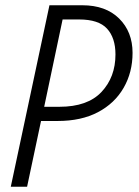

<svg xmlns="http://www.w3.org/2000/svg" viewBox="-20 -710 527 730"><path d="M21 0 168 -690H293Q382 -690 433 -639.5Q484 -589 484 -509Q484 -435 450 -376Q416 -317 352.5 -283.5Q289 -250 199 -250H136L83 0ZM148 -304H206Q313 -304 366 -360.5Q419 -417 419 -503Q419 -566 387 -601Q355 -636 281 -636H218Z"/></svg>

Font: Radio Canada Condensed Light
Style: Italic
Weight: 300
Width: 3
Italic angle: -12°
Designer: Charles Daoud, Etienne Aubert Bonn, Alexandre Saumier Demers, Jacques Le Bailly
Foundry: Radio-Canada
Version: Version 2.104; ttfautohint (v1.8.4.7-5d5b);gftools[0.9.28.de